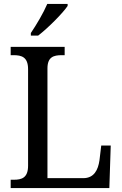

<svg xmlns="http://www.w3.org/2000/svg" viewBox="-20 -951 617 971"><path d="M136 -784V-771H173C224 -810 299 -886 322 -921V-931H219C200 -886 165 -827 136 -784ZM34 0H533L540 -215H492L483 -140C476 -92 456 -50 401 -50H220V-605C220 -663 251 -672 293 -672H307V-714H34V-672H48C89 -672 122 -663 122 -601V-113C122 -51 89 -42 50 -42H34Z"/></svg>

Font: Noto Serif Sinhala SemiCondensed
Style: Regular
Weight: 400
Width: 4
Designer: Jelle Bosma - Monotype Design Team
Foundry: Monotype Imaging Inc.
Version: Version 2.007